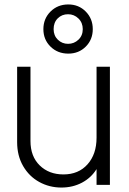

<svg xmlns="http://www.w3.org/2000/svg" viewBox="-20 -831 581 863"><path d="M57 -192V-531H117V-197Q117 -128 158.5 -87.5Q200 -47 265 -47Q333 -47 373.5 -92.5Q414 -138 414 -212V-531H474V0H414V-71Q390 -32 348.5 -10Q307 12 256 12Q202 12 156.5 -13Q111 -38 84 -84.5Q57 -131 57 -192ZM175 -700Q175 -747 207 -779Q239 -811 287 -811Q334 -811 365.5 -779Q397 -747 397 -700Q397 -653 365.5 -621.5Q334 -590 287 -590Q239 -590 207 -621.5Q175 -653 175 -700ZM286 -634Q313 -634 332.5 -652.5Q352 -671 352 -700Q352 -729 332.5 -748Q313 -767 286 -767Q258 -767 239.5 -748.5Q221 -730 221 -700Q221 -671 240 -652.5Q259 -634 286 -634Z"/></svg>

Font: BLUETTI 2.0 Extralight
Style: Roman
Weight: 200
Designer: Stijn de Vries
Foundry: tokotype
Version: Version 2.005;October 31, 2023;FontCreator 14.0.0.2814 64-bi